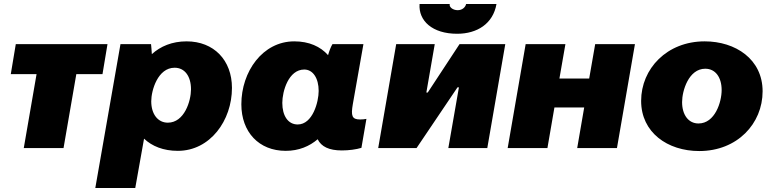

<svg xmlns="http://www.w3.org/2000/svg" viewBox="-20 -741 3862 961"><path d="M34 -370H163L99 0H298L362 -370H493L518 -520H59Z M457 200H657L701 -47C741 -9 798 14 870 14C1032 14 1141 -138 1141 -301C1141 -440 1050 -534 914 -534C841 -534 783 -509 740 -470C739 -490 737 -510 736 -520H583ZM820 -127C770 -127 737 -170 737 -234C737 -289 770 -402 854 -402C905 -402 936 -359 936 -294C936 -236 903 -127 820 -127Z M1691 12C1726 12 1763 7 1789 -1L1814 -146C1804 -144 1794 -143 1782 -143C1741 -143 1736 -162 1746 -220L1799 -520H1644C1636 -507 1628 -486 1622 -465C1584 -508 1527 -534 1453 -534C1294 -534 1188 -382 1188 -219C1188 -80 1276 14 1410 14C1476 14 1529 -9 1570 -44C1588 -7 1627 12 1691 12ZM1503 -393C1546 -393 1575 -350 1575 -286C1575 -231 1545 -118 1470 -118C1422 -118 1393 -161 1393 -226C1393 -284 1424 -393 1503 -393Z M1873 0H2065L2270 -304H2277L2224 0H2419L2509 -520H2280L2121 -278H2114L2156 -520H1963ZM2268 -572C2368 -572 2448 -622 2465 -721H2313C2309 -703 2292 -690 2271 -690C2246 -690 2227 -706 2231 -721H2080C2074 -637 2144 -572 2268 -572Z M2959 -520 2929 -348H2780L2810 -520H2611L2521 0H2720L2755 -203H2904L2869 0H3068L3158 -520Z M3480 15C3670 15 3797 -122 3797 -284C3797 -445 3661 -534 3507 -534C3318 -534 3189 -397 3189 -236C3189 -78 3321 15 3480 15ZM3476 -123C3426 -123 3394 -166 3394 -230C3394 -287 3427 -397 3510 -397C3561 -397 3592 -354 3592 -290C3592 -231 3559 -123 3476 -123Z"/></svg>

Font: Fixel Display 20240404 Black
Style: Italic
Weight: 900
Italic angle: -10°
Designer: AlfaBravo + MacPaw
Foundry: Kyrylo Tkachov, Marchela Mozhyna, Serhii Makarenko, Maria Weinstein, Zakhar Kryvoshyya
Version: Version 1.211;Glyphs 3.2 (3225)